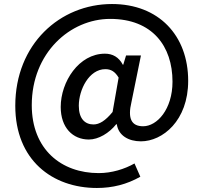

<svg xmlns="http://www.w3.org/2000/svg" viewBox="-20 -755 1012 955"><path d="M462 180C540 180 611 162 678 124L649 58C600 86 536 106 471 106C285 106 138 -12 138 -232C138 -492 329 -661 528 -661C738 -661 838 -525 838 -349C838 -211 761 -127 692 -127C634 -127 614 -165 634 -248L681 -479H607L593 -433H591C571 -471 540 -488 502 -488C372 -488 282 -348 282 -223C282 -120 342 -61 422 -61C470 -61 523 -93 558 -137H561C569 -81 619 -52 681 -52C788 -52 916 -154 916 -353C916 -579 769 -735 537 -735C278 -735 56 -535 56 -229C56 41 240 180 462 180ZM445 -136C403 -136 372 -164 372 -229C372 -309 423 -411 504 -411C532 -411 552 -399 570 -369L540 -198C504 -154 474 -136 445 -136Z"/></svg>

Font: Kinto Sans Med
Style: Regular
Weight: 500
Designer: Authors: Ryoko NISHIZUKA  (kana & ideographs); Paul D. Hunt (Latin, Greek & Cyrillic); Wenlong ZHANG  (bopomofo); Sandol
Foundry: Adobe Systems Incorporated, ookami Inc.
Version: Version 0.001